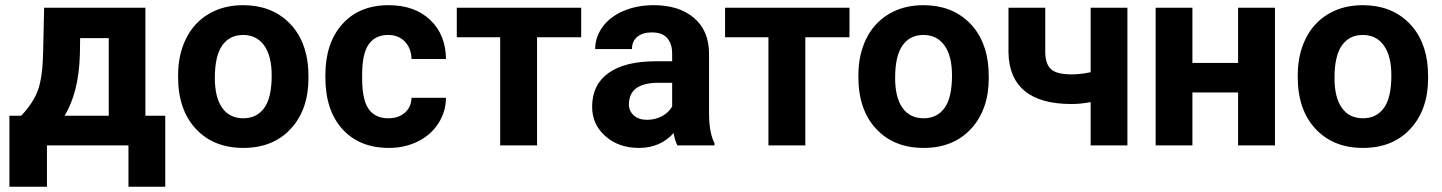

<svg xmlns="http://www.w3.org/2000/svg" viewBox="-20 -558 5535 737"><path d="M61.5 -113.8Q109.4 -164.6 126.5 -214.4Q143.6 -264.2 145.5 -355.5L149.4 -528.3H538.1V-113.8H614.3V158.7H473.1V0H160.2V158.7H16.1V-113.8ZM228 -113.8H397.5V-411.6H287.6L286.6 -348.1Q282.2 -202.6 228 -113.8Z M663.6 -269Q663.6 -347.7 693.8 -409.2Q724.1 -470.7 781 -504.4Q837.9 -538.1 913.1 -538.1Q1020 -538.1 1087.6 -472.7Q1155.3 -407.2 1163.1 -294.9L1164.1 -258.8Q1164.1 -137.2 1096.2 -63.7Q1028.3 9.8 914.1 9.8Q799.8 9.8 731.7 -63.5Q663.6 -136.7 663.6 -262.7ZM804.7 -258.8Q804.7 -183.6 833 -143.8Q861.3 -104 914.1 -104Q965.3 -104 994.1 -143.3Q1022.9 -182.6 1022.9 -269Q1022.9 -342.8 994.1 -383.3Q965.3 -423.8 913.1 -423.8Q861.3 -423.8 833 -383.5Q804.7 -343.3 804.7 -258.8Z M1470.7 -104Q1509.8 -104 1534.2 -125.5Q1558.6 -147 1559.6 -182.6H1691.9Q1691.4 -128.9 1662.6 -84.2Q1633.8 -39.6 1583.7 -14.9Q1533.7 9.8 1473.1 9.8Q1359.9 9.8 1294.4 -62.3Q1229 -134.3 1229 -261.2V-270.5Q1229 -392.6 1293.9 -465.3Q1358.9 -538.1 1472.2 -538.1Q1571.3 -538.1 1631.1 -481.7Q1690.9 -425.3 1691.9 -331.5H1559.6Q1558.6 -372.6 1534.2 -398.2Q1509.8 -423.8 1469.7 -423.8Q1420.4 -423.8 1395.3 -387.9Q1370.1 -352.1 1370.1 -271.5V-256.8Q1370.1 -175.3 1395 -139.6Q1419.9 -104 1470.7 -104Z M2210.9 -415H2041.5V0H1899.9V-415H1733.4V-528.3H2210.9Z M2580.1 0Q2570.3 -19 2565.9 -47.4Q2514.6 9.8 2432.6 9.8Q2355 9.8 2304 -35.2Q2252.9 -80.1 2252.9 -148.4Q2252.9 -232.4 2315.2 -277.3Q2377.4 -322.3 2495.1 -322.8H2560.1V-353Q2560.1 -389.6 2541.3 -411.6Q2522.5 -433.6 2481.9 -433.6Q2446.3 -433.6 2426 -416.5Q2405.8 -399.4 2405.8 -369.6H2264.6Q2264.6 -415.5 2293 -454.6Q2321.3 -493.7 2373 -515.9Q2424.8 -538.1 2489.3 -538.1Q2586.9 -538.1 2644.3 -489Q2701.7 -439.9 2701.7 -351.1V-122.1Q2702.1 -46.9 2722.7 -8.3V0ZM2463.4 -98.1Q2494.6 -98.1 2521 -112.1Q2547.4 -126 2560.1 -149.4V-240.2H2507.3Q2401.4 -240.2 2394.5 -167L2394 -158.7Q2394 -132.3 2412.6 -115.2Q2431.2 -98.1 2463.4 -98.1Z M3240.7 -415H3071.3V0H2929.7V-415H2763.2V-528.3H3240.7Z M3274.9 -269Q3274.9 -347.7 3305.2 -409.2Q3335.4 -470.7 3392.3 -504.4Q3449.2 -538.1 3524.4 -538.1Q3631.3 -538.1 3699 -472.7Q3766.6 -407.2 3774.4 -294.9L3775.4 -258.8Q3775.4 -137.2 3707.5 -63.7Q3639.6 9.8 3525.4 9.8Q3411.1 9.8 3343 -63.5Q3274.9 -136.7 3274.9 -262.7ZM3416 -258.8Q3416 -183.6 3444.3 -143.8Q3472.7 -104 3525.4 -104Q3576.7 -104 3605.5 -143.3Q3634.3 -182.6 3634.3 -269Q3634.3 -342.8 3605.5 -383.3Q3576.7 -423.8 3524.4 -423.8Q3472.7 -423.8 3444.3 -383.5Q3416 -343.3 3416 -258.8Z M4307.6 0H4166.5V-166Q4127 -158.7 4092.8 -158.7Q3973.1 -158.7 3912.6 -209.5Q3852.1 -260.3 3851.1 -357.9V-528.3H3992.2V-357.9Q3992.7 -312 4014.6 -292.2Q4036.6 -272.5 4092.8 -272.5Q4127.9 -272.5 4166.5 -280.8V-528.3H4307.6Z M4874 0H4732.4V-203.1H4557.1V0H4416V-528.3H4557.1V-316.4H4732.4V-528.3H4874Z M4961.4 -269Q4961.4 -347.7 4991.7 -409.2Q5022 -470.7 5078.9 -504.4Q5135.7 -538.1 5210.9 -538.1Q5317.9 -538.1 5385.5 -472.7Q5453.1 -407.2 5460.9 -294.9L5461.9 -258.8Q5461.9 -137.2 5394 -63.7Q5326.2 9.8 5211.9 9.8Q5097.7 9.8 5029.5 -63.5Q4961.4 -136.7 4961.4 -262.7ZM5102.5 -258.8Q5102.5 -183.6 5130.9 -143.8Q5159.2 -104 5211.9 -104Q5263.2 -104 5292 -143.3Q5320.8 -182.6 5320.8 -269Q5320.8 -342.8 5292 -383.3Q5263.2 -423.8 5210.9 -423.8Q5159.2 -423.8 5130.9 -383.5Q5102.5 -343.3 5102.5 -258.8Z"/></svg>

Font: Robotiche
Style: Bold
Weight: 700
Designer: Google
Version: Version 2.001150; 2014